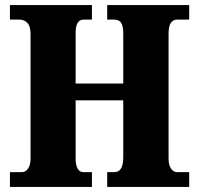

<svg xmlns="http://www.w3.org/2000/svg" viewBox="-20 -734 780 754"><path d="M19 0V-58H66Q81 -58 90.5 -72.5Q100 -87 100 -111V-601Q100 -631 87.5 -644Q75 -657 57 -657H19V-714H341V-657H308Q277 -657 277 -605V-406H464V-602Q464 -631 456 -644Q448 -657 428 -657H401V-714H723V-657H676Q660 -657 651 -644Q642 -631 642 -602V-112Q642 -86 651.5 -72Q661 -58 676 -58H723V0H401V-58H429Q464 -58 464 -116V-340H277V-111Q277 -87 284.5 -72.5Q292 -58 308 -58H341V0Z"/></svg>

Font: Noto Serif Thai Condensed Black
Style: Regular
Weight: 900
Width: 3
Designer: Monotype Design Team
Foundry: Monotype Imaging Inc.
Version: Version 2.002; ttfautohint (v1.8.4.7-5d5b)